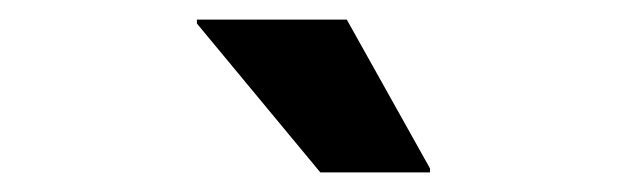

<svg xmlns="http://www.w3.org/2000/svg" viewBox="-20 -780 640 196"><path d="M307 -604 181 -756V-760H334L419 -608V-604Z"/></svg>

Font: Kufam
Style: Bold
Weight: 700
Designer: Wael Morcos, Artur Schmal
Foundry: Original Type
Version: Version 1.300; ttfautohint (v1.8.3)